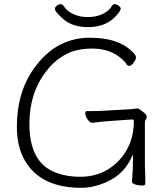

<svg xmlns="http://www.w3.org/2000/svg" viewBox="-20 -889 792 921"><path d="M605 -365Q637 -369 640.5 -369Q644 -369 664 -354Q684 -339 684 -330Q684 -321 679.5 -316Q675 -311 675 -298V-97Q675 -89 676 -71L677 -35V-7Q677 1 660 1Q643 1 628 -4.5Q613 -10 613 -16V-17Q618 -70 618 -126V-148L608 -128Q566 -39 461 -4Q415 12 371 12Q177 12 101 -116Q61 -183 61 -280Q61 -463 160 -583Q260 -708 411.5 -708Q563 -708 629 -625V-624Q632 -622 632 -612.5Q632 -603 620.5 -588Q609 -573 601 -573Q593 -573 590 -577Q576 -600 547 -620Q496 -656 421.5 -656Q347 -656 295 -628Q243 -600 204 -550Q121 -445 121 -295Q121 -115 238 -65Q294 -41 365.5 -41Q437 -41 494.5 -74.5Q552 -108 587 -168.5Q622 -229 622 -308Q622 -316 613 -316L499 -308Q478 -307 424 -300H422Q411 -300 400 -316.5Q389 -333 389 -344.5Q389 -356 396 -356H410Q454 -356 480 -358L604 -365ZM517 -861Q522 -869 531 -869Q540 -869 549.5 -861.5Q559 -854 559 -849Q559 -833 524 -800Q477 -759 403 -759Q329 -759 286 -795.5Q243 -832 243 -848Q243 -854 252.5 -861.5Q262 -869 271 -869Q280 -869 285 -861Q299 -837 330.5 -822Q362 -807 401.5 -807Q441 -807 472.5 -822Q504 -837 517 -861Z"/></svg>

Font: LXGW WenKai Lite Light
Style: Regular
Weight: 300
Designer: LXGW / Fontworks Inc.
Foundry: LXGW / Fontworks Inc.
Version: Version 1.511; March 25, 2025